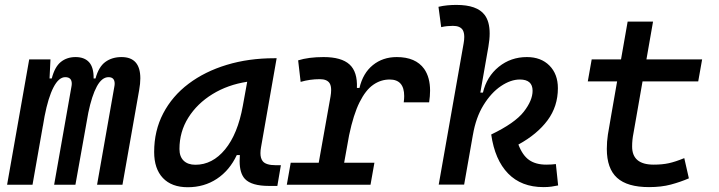

<svg xmlns="http://www.w3.org/2000/svg" viewBox="-20 -763 2970 793"><path d="M188.5 -517.6 184.6 -439H193.8Q206.1 -486.8 231.2 -507.1Q256.3 -527.3 292 -527.3Q328.6 -527.3 347.9 -506.1Q367.2 -484.9 366.7 -439H374.5Q387.7 -487.3 415.3 -507.3Q442.9 -527.3 481.9 -527.3Q559.6 -527.3 559.6 -439.5Q559.6 -418 554.7 -390.6L485.8 0H380.9L452.1 -404.3Q453.6 -411.6 453.6 -417.5Q453.6 -444.3 428.2 -444.3Q400.9 -444.3 380.1 -406.2Q359.4 -368.2 344.7 -297.4L335.4 -245.6Q335 -244.1 335 -242.7V-243.2L291.5 0H203.6L274.9 -404.3Q276.4 -411.6 276.4 -417.5Q276.4 -444.3 249.5 -444.3Q222.7 -444.3 200.9 -402.3Q179.2 -360.4 164.1 -282.7L158.2 -248.5Q157.7 -245.6 157.2 -242.7V-243.7L114.3 0H9.3L100.6 -517.6Z M755.4 10.3Q689 10.3 652.8 -27.8Q616.7 -65.9 616.7 -135.3Q616.7 -223.1 654.1 -294.7Q691.4 -366.2 758.8 -417Q826.2 -467.8 916.5 -495.1Q1006.8 -522.5 1112.8 -522.5H1122.6L1058.1 -154.8Q1055.7 -141.6 1055.7 -130.4Q1055.7 -109.9 1064.5 -98.1Q1077.1 -80.6 1120.1 -80.6H1140.1L1125.5 4.9H1090.8Q1019 4.9 991.7 -23.9Q969.7 -47.4 969.7 -97.7Q969.7 -109.4 970.7 -122.6H958Q928.2 -59.1 875.7 -24.4Q823.2 10.3 755.4 10.3ZM787.1 -82.5Q857.4 -82.5 909.7 -146Q961.9 -209.5 982.9 -325.7L1001 -425.3Q920.9 -413.1 857.7 -374.3Q794.4 -335.4 757.8 -277.1Q721.2 -218.8 721.2 -147.5Q721.2 -116.2 738.5 -99.4Q755.9 -82.5 787.1 -82.5Z M1164.6 0 1180.7 -90.8H1296.4L1345.2 -364.7Q1347.7 -379.4 1347.7 -391.1Q1347.7 -409.2 1341.3 -419.4Q1330.6 -436 1300.8 -436Q1259.8 -436 1221.7 -424.8L1211.4 -513.7Q1254.4 -527.3 1316.4 -527.3Q1390.1 -527.3 1423.6 -496.8Q1457 -466.3 1454.1 -399.9H1464.8Q1479 -460.9 1520 -494.1Q1561 -527.3 1618.7 -527.3Q1696.8 -527.3 1731.9 -478.5Q1756.3 -443.4 1756.3 -388.7Q1756.3 -366.2 1752.4 -340.3H1647.5Q1649.4 -354.5 1649.4 -366.2Q1649.4 -434.6 1589.4 -434.6Q1552.7 -434.6 1521.5 -412.8Q1490.2 -391.1 1465.1 -340.8Q1439.9 -290.5 1421.9 -204.6L1401.4 -90.8H1526.4L1510.3 0Z M2224.6 9.8Q2133.3 9.8 2078.6 -46.4Q2023.9 -102.5 2008.8 -207.5Q2106.4 -254.4 2143.1 -301.3Q2179.7 -348.1 2179.7 -388.2Q2179.7 -434.6 2127 -434.6Q2089.4 -434.6 2049.1 -407.5Q2008.8 -380.4 1977.1 -329.1Q1945.3 -277.8 1933.1 -205.1L1933.6 -208.5L1897 -0.5H1792L1895 -584.5Q1897.5 -598.6 1897.5 -610.4Q1897.5 -628.4 1891.1 -639.2Q1880.4 -656.2 1850.6 -656.2Q1838.4 -656.2 1826.4 -655Q1814.5 -653.8 1802.2 -650.9L1791 -734.9Q1809.6 -739.3 1828.1 -741Q1846.7 -742.7 1865.2 -742.7Q1950.2 -742.7 1981.4 -701.7Q2002.4 -674.3 2002.4 -625Q2002.4 -600.1 1997.1 -569.8L1963.9 -380.4H1974.6Q1990.2 -446.8 2040 -487.1Q2089.8 -527.3 2156.2 -527.3Q2214.4 -527.3 2249.3 -492.2Q2284.2 -457 2284.2 -398.9Q2284.2 -323.7 2241.5 -266.1Q2198.7 -208.5 2121.1 -166Q2138.2 -121.1 2165.5 -102.1Q2192.9 -83 2236.3 -83Q2250.5 -83 2258.5 -83.7Q2266.6 -84.5 2275.9 -85.4L2285.2 2.9Q2271.5 5.9 2257.3 7.8Q2243.2 9.8 2224.6 9.8Z M2660.6 9.8Q2570.8 9.8 2528.6 -28.6Q2486.3 -66.9 2486.3 -147.9Q2486.3 -178.2 2490.7 -207Q2495.1 -235.8 2504.4 -287.1L2528.8 -426.8H2407.7L2423.8 -517.6H2544.9L2572.3 -673.8H2677.2L2649.9 -517.6H2879.9L2863.8 -426.8H2633.8L2609.4 -287.1Q2601.1 -238.3 2596.2 -211.9Q2590.8 -185.5 2590.8 -157.7Q2590.8 -83 2679.7 -83Q2715.3 -83 2742.2 -88.9Q2769 -94.7 2806.2 -109.9L2825.2 -26.4Q2790 -11.2 2750.7 -0.7Q2711.4 9.8 2660.6 9.8Z"/></svg>

Font: CaskaydiaCove NFP
Style: Italic
Weight: 400
Italic angle: -10°
Designer: Aaron Bell
Foundry: Saja Typeworks
Version: Version 2111.001; VTT 6.35;Nerd Fonts 3.1.1